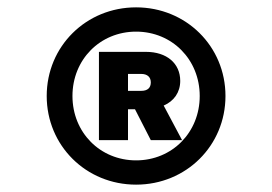

<svg xmlns="http://www.w3.org/2000/svg" viewBox="-20 -878 740 522"><path d="M377 -737H249V-497H328V-581H347L390 -497H475L425 -591C453 -603 470 -627 470 -658C470 -706 433 -737 377 -737ZM107 -617C107 -482 214 -376 350 -376C486 -376 593 -482 593 -617C593 -752 486 -858 350 -858C214 -858 107 -752 107 -617ZM177 -617C177 -716 252 -792 350 -792C448 -792 523 -716 523 -617C523 -518 448 -442 350 -442C252 -442 177 -518 177 -617ZM328 -631V-677H364C381 -677 390 -668 390 -654C390 -639 381 -631 364 -631Z"/></svg>

Font: Martian Mono Std Md
Style: Regular
Weight: 500
Monospace: yes
Designer: Roman Shamin
Foundry: Evil Martians
Version: Version 1.000